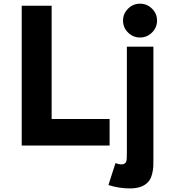

<svg xmlns="http://www.w3.org/2000/svg" viewBox="-20 -798 941 1053"><path d="M654.8 -685.5Q654.8 -723.1 682.4 -750.5Q710 -777.8 748 -777.8Q786.1 -777.8 813.7 -750.5Q841.3 -723.1 841.3 -685.5Q841.3 -647 813.7 -619.6Q786.1 -592.3 748 -592.3Q710 -592.3 682.4 -619.4Q654.8 -646.5 654.8 -685.5ZM99.1 0V-766.6H263.2V-145.5H581.1V0ZM692.4 235.4Q632.8 235.4 574.7 216.8L613.3 96.7Q630.9 103.5 647.9 103.5Q658.2 103.5 668 95.7Q673.3 89.4 674.6 77.6Q675.8 65.9 675.8 33.2V-542H821.3V63.5Q821.3 99.6 820.8 115.2Q820.3 130.9 814.7 154.3Q809.1 177.7 797.9 193.4Q766.6 235.4 692.4 235.4Z"/></svg>

Font: Acari Sans Neue Black
Style: Regular
Weight: 900
Designer: Alfredo Marco Pradil
Foundry: Alfredo Marco Pradil
Version: Version 1.045;June 16, 2019;FontCreator 11.5.0.2425 64-bit; 